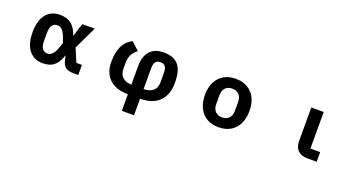

<svg xmlns="http://www.w3.org/2000/svg" viewBox="-37 -1250 4075 2147"><g transform="rotate(20 2000.0 -177.0)"><path d="M184 -275Q184 -413 243.5 -488Q303 -563 407 -563Q492 -563 543.5 -522.5Q595 -482 624 -395H628L650 -470L676 -550H824L695 -279L762 -120H828V0H774Q708 0 676 -24Q644 -48 631 -109L621 -155H618Q589 -67 540 -27Q491 13 407 13Q303 13 243.5 -62Q184 -137 184 -275ZM521 -209 545 -276 521 -342Q485 -443 422 -443Q380 -443 359 -412.5Q338 -382 338 -317V-234Q338 -168 359 -137.5Q380 -107 422 -107Q485 -107 521 -209Z M1423 13Q1328 13 1259.5 -21.5Q1191 -56 1156 -121.5Q1121 -187 1125 -278Q1125 -378 1160 -452Q1195 -526 1270 -564L1364 -478Q1279 -419 1279 -314V-236Q1279 -171 1319 -136.5Q1359 -102 1423 -102V-324Q1423 -437 1478 -500.5Q1533 -564 1644 -564Q1761 -564 1817.5 -499Q1874 -434 1874 -286Q1874 -142 1794.5 -64.5Q1715 13 1568 13V210H1423ZM1568 -102Q1638 -102 1679 -136Q1720 -170 1720 -236V-346Q1720 -402 1701.5 -425.5Q1683 -449 1644 -449Q1605 -449 1586.5 -425.5Q1568 -402 1568 -346Z M2235 -276Q2235 -364 2267 -428.5Q2299 -493 2358.5 -528Q2418 -563 2500 -563Q2582 -563 2641.5 -528Q2701 -493 2733 -428.5Q2765 -364 2765 -276Q2765 -188 2733 -122.5Q2701 -57 2641.5 -22Q2582 13 2500 13Q2418 13 2358.5 -22Q2299 -57 2267 -122.5Q2235 -188 2235 -276ZM2611 -221V-330Q2611 -384 2581 -415Q2551 -446 2500 -446Q2449 -446 2419 -415Q2389 -384 2389 -330V-221Q2389 -166 2419 -135Q2449 -104 2500 -104Q2551 -104 2581 -135Q2611 -166 2611 -221Z M3556 0Q3480 0 3440.5 -39.5Q3401 -79 3401 -153V-550H3549V-115H3665V0Z"/></g></svg>

Font: IBM Plex Sans JP
Style: Bold
Weight: 700
Designer: Mike Abbink; Paul van der Laan; Pieter van Rosmalen; Wujin Sim; Yejin Wi; Jinhee Kim; Boomi Park; Yona Kim; Kichan Ma
Foundry: Sandoll Inc.
Version: Version 1.001